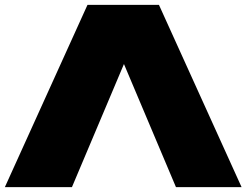

<svg xmlns="http://www.w3.org/2000/svg" viewBox="-23 -770 1014 790"><path d="M540 -632 273 0H-3L337 -750H631L971 0H701L434 -632Z"/></svg>

Font: Unbounded Black
Style: Regular
Weight: 900
Designer: Luke Prowse, Jean-Baptiste Morizot, Fátima Lázaro, Florian Runge
Foundry: NaN
Version: Version 1.701;gftools[0.9.28.dev5+ged2979d]